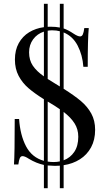

<svg xmlns="http://www.w3.org/2000/svg" viewBox="-20 -860 563 1012"><path d="M315.4 10.7V131.8H295.4V13.2Q278.8 14.2 269.5 14.2Q254.9 14.2 231.4 12.2V131.8H211.4V9.3Q171.9 1 132.3 -22.9Q110.8 -37.1 98.6 -37.1Q89.4 -37.1 84.5 -26.6Q79.6 -16.1 76.7 6.8H53.7Q57.6 -47.9 57.6 -232.9H80.6Q86.4 -147.5 117.4 -88.6Q148.4 -29.8 211.4 -12.2V-336.9Q162.1 -367.7 129.9 -395.5Q97.7 -423.3 78.1 -460.4Q58.6 -497.6 58.6 -545.9Q58.6 -596.2 78.9 -632.6Q99.1 -668.9 133.5 -689.9Q168 -710.9 211.4 -716.8V-839.8H231.4V-718.8L246.6 -719.2Q274.9 -719.2 295.4 -714.8V-839.8H315.4V-710Q338.9 -702.1 368.7 -682.1Q390.1 -668 402.3 -668Q411.6 -668 416.5 -678.5Q421.4 -689 424.3 -711.9H447.8Q442.4 -656.7 442.4 -507.8H419.4Q415 -569.8 389.4 -619.4Q363.8 -668.9 315.4 -689V-392.1Q372.1 -356.4 406.5 -327.4Q440.9 -298.3 461.2 -261.5Q481.4 -224.6 481.4 -175.8Q481.4 -122.6 460 -83.3Q438.5 -43.9 401.1 -20.3Q363.8 3.4 315.4 10.7ZM231.4 -698.2V-443.8L271.5 -418.9Q286.1 -410.6 295.4 -404.3V-695.3Q277.8 -700.2 255.4 -700.2Q241.7 -700.2 231.4 -698.2ZM211.4 -457.5V-693.4Q175.8 -681.6 154.5 -652.6Q133.3 -623.5 133.3 -584Q133.3 -543 153.1 -513.7Q172.9 -484.4 211.4 -457.5ZM295.4 -9.3V-284.2Q271.5 -301.3 236.3 -321.8L231.4 -324.7V-8.3Q247.6 -5.9 262.7 -5.9Q280.3 -5.9 295.4 -9.3ZM392.6 -139.2Q392.6 -178.7 373 -209.7Q353.5 -240.7 315.4 -270V-15.1Q350.6 -28.3 371.6 -59.6Q392.6 -90.8 392.6 -139.2Z"/></svg>

Font: TypoPRO Playfair Display
Style: Regular
Weight: 400
Designer: Claus Eggers Sørensen
Foundry: Claus Eggers Sørensen
Version: Version 1.004;PS 001.004;hotconv 1.0.70;makeotf.lib2.5.58329